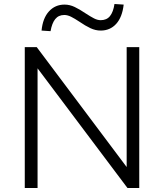

<svg xmlns="http://www.w3.org/2000/svg" viewBox="-20 -941 821 961"><path d="M104 0V-705H164L623 -93H614V-705H677V0H618L159 -611H168V0ZM233 -785 188 -788Q194 -850 225 -884Q256 -918 303 -918Q329 -918 354 -906Q379 -894 407 -875Q433 -858 450.5 -849Q468 -840 484 -840Q514 -840 530.5 -860.5Q547 -881 553 -921L599 -918Q592 -855 561.5 -821.5Q531 -788 484 -788Q458 -788 432.5 -800Q407 -812 378 -832Q354 -848 336 -857Q318 -866 302 -866Q273 -866 256.5 -845.5Q240 -825 233 -785Z"/></svg>

Font: Nunito Sans 9pt Light
Style: Regular
Weight: 300
Version: Version 3.101;gftools[0.9.27]